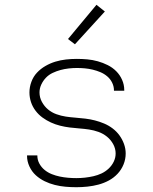

<svg xmlns="http://www.w3.org/2000/svg" viewBox="-20 -774 640 802"><path d="M299 8Q276 8 253.5 6Q231 4 209 -1.5Q187 -7 166.5 -17Q146 -27 129.5 -42Q113 -57 103 -78.5Q93 -100 93 -122V-125H136V-124Q136 -106 144.5 -90.5Q153 -75 166.5 -64Q180 -53 196.5 -46.5Q213 -40 230 -36.5Q247 -33 264.5 -31.5Q282 -30 299 -30Q317 -30 335 -32Q353 -34 370.5 -38Q388 -42 404 -49.5Q420 -57 433.5 -69.5Q447 -82 455 -98.5Q463 -115 463 -133Q463 -153 453 -171.5Q443 -190 427 -203Q411 -216 391.5 -223Q372 -230 352 -233Q332 -236 311.5 -237.5Q291 -239 271 -241.5Q251 -244 231 -249Q211 -254 192.5 -262.5Q174 -271 157.5 -283Q141 -295 128.5 -311.5Q116 -328 109.5 -347.5Q103 -367 103 -388Q103 -410 111 -432Q119 -454 134.5 -470.5Q150 -487 170 -498.5Q190 -510 211.5 -516.5Q233 -523 255.5 -525.5Q278 -528 301 -528Q323 -528 345 -526Q367 -524 388.5 -518Q410 -512 430 -502Q450 -492 465.5 -476.5Q481 -461 490 -440.5Q499 -420 499 -398V-395H456V-397Q456 -413 448.5 -428.5Q441 -444 428 -455Q415 -466 399.5 -472.5Q384 -479 367.5 -483Q351 -487 334.5 -488.5Q318 -490 301 -490Q284 -490 266.5 -488Q249 -486 232.5 -481.5Q216 -477 200 -469.5Q184 -462 172 -449.5Q160 -437 152.5 -421Q145 -405 145 -388Q145 -367 155 -348.5Q165 -330 180.5 -317Q196 -304 215.5 -297Q235 -290 255 -287Q275 -284 295.5 -282.5Q316 -281 336.5 -278.5Q357 -276 376.5 -271Q396 -266 415 -258Q434 -250 450.5 -237.5Q467 -225 479 -208.5Q491 -192 498 -172.5Q505 -153 505 -133Q505 -109 496 -87Q487 -65 471 -48Q455 -31 434.5 -20Q414 -9 391.5 -3Q369 3 345.5 5.5Q322 8 299 8ZM293 -589 264 -611 383 -754 418 -726Z"/></svg>

Font: Iosevka Aile Extralight
Style: Regular
Weight: 200
Designer: Belleve Invis
Foundry: Belleve Invis
Version: Version 31.1.0; ttfautohint (v1.8.4)